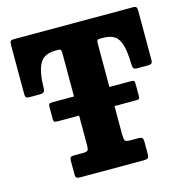

<svg xmlns="http://www.w3.org/2000/svg" viewBox="-110 -853 923 956"><g transform="rotate(-15 352.0 -375.0)"><path d="M163 -24V-90.5Q163 -105 167.5 -109.2Q172 -113.5 185.5 -113.5H231Q250.5 -113.5 255.8 -119.2Q261 -125 261 -144.5V-298.5H154Q138 -298.5 133.8 -301.5Q129.5 -304.5 129.5 -317V-378.5Q129.5 -389.5 133 -393.2Q136.5 -397 151 -397H261V-621.5Q261 -632 258.2 -636.8Q255.5 -641.5 245 -641.5H231Q195.5 -641.5 173 -627.2Q150.5 -613 139 -577.2Q127.5 -541.5 126 -477.5Q125.5 -461 119.8 -456Q114 -451 96.5 -451H48.5Q34 -451 29.2 -455Q24.5 -459 24.5 -473V-721.5Q24.5 -738 27.5 -744Q30.5 -750 47 -750H660Q672.5 -750 676.5 -745Q680.5 -740 680.5 -726V-476Q680.5 -459 675.2 -455Q670 -451 652.5 -451H606Q588 -451 583.5 -456Q579 -461 578.5 -477.5Q577 -541.5 566.8 -577.2Q556.5 -613 534.8 -627.2Q513 -641.5 476.5 -641.5H460Q448.5 -641.5 446 -636.5Q443.5 -631.5 443.5 -620V-397H552.5Q566.5 -397 570 -393.8Q573.5 -390.5 573.5 -379V-317.5Q573.5 -305.5 570.5 -302Q567.5 -298.5 551 -298.5H443.5V-150.5Q443.5 -128 448.2 -120.8Q453 -113.5 475 -113.5H515Q531.5 -113.5 536.5 -108.2Q541.5 -103 541.5 -87V-26Q541.5 -8.5 535.5 -4.2Q529.5 0 513 0H189Q173.5 0 168.2 -4Q163 -8 163 -24Z"/></g></svg>

Font: Besley* Narrow Heavy
Style: Regular
Weight: 800
Width: 4
Designer: Owen Earl
Foundry: indestructible type*
Version: Version 3.000; ttfautohint (v1.8.3)